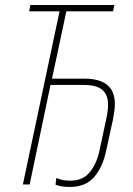

<svg xmlns="http://www.w3.org/2000/svg" viewBox="-20 -734 530 764"><path d="M403 -137 429 -256Q432 -273 434.5 -288.5Q437 -304 437 -321Q437 -421 316 -421H187L244 -689H430L435 -714H101L96 -689H217L71 0H98L181 -396H312Q365 -396 387.5 -376Q410 -356 410 -318Q410 -292 402 -257L377 -140Q367 -88 339.5 -51.5Q312 -15 259 -15Q227 -15 204 -26L201 1Q224 10 257 10Q322 10 356 -31Q390 -72 403 -137Z"/></svg>

Font: Noto Sans Display SemiCondensed Thin
Style: Italic
Weight: 250
Width: 4
Designer: Monotype Design team
Foundry: Monotype Imaging Inc.
Version: 1.000